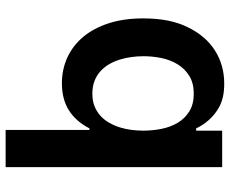

<svg xmlns="http://www.w3.org/2000/svg" viewBox="-86 -507 797 665"><g transform="rotate(90 312.5 -174.5)"><path d="M43.7 -272Q43.7 -365.1 73.9 -425.4Q104 -488.3 154.8 -520.4Q205.6 -552.6 268.8 -552.6Q293.3 -552.6 312.7 -548.7Q332 -544.7 348 -536.6Q362.9 -528.8 375.2 -518.8Q387.4 -508.9 396.8 -498Q406.2 -487.2 413.2 -476.2Q420.1 -465.2 424.7 -455.3H432.5V-545.5H558.9V204.5H430V-85.9H424.7Q400.2 -38.4 361.7 -14.4Q323.2 9.6 268.5 9.6Q220.5 9.6 179.3 -9.2Q138.1 -28.1 108 -63.9Q77.8 -99.8 60.7 -152.3Q43.7 -204.9 43.7 -272ZM304.3 -95.9Q328.8 -95.9 347.7 -103.3Q366.5 -110.8 380.7 -123.6Q394.9 -136.4 404.8 -153.6Q414.8 -170.8 421 -190.5Q427.2 -210.2 429.9 -231.4Q432.5 -252.5 432.5 -272.7Q432.5 -304.3 426.3 -335.4Q420.1 -366.5 405.4 -391.3Q390.6 -416.2 365.9 -431.6Q341.3 -447.1 304.3 -447.1Q267.8 -447.1 242.9 -431.6Q218 -416.2 202.8 -391.3Q187.5 -366.5 181.1 -335.4Q174.7 -304.3 174.7 -272.7Q174.7 -252.1 177.6 -231Q180.4 -209.9 186.6 -190.2Q192.8 -170.5 202.9 -153.2Q213.1 -136 227.5 -123.2Q241.8 -110.4 260.8 -103.2Q279.8 -95.9 304.3 -95.9Z"/></g></svg>

Font: Inter P Semi Bold
Style: Regular
Weight: 600
Designer: Rasmus Andersson
Foundry: rsms
Version: Version 3.018;git-588b23468